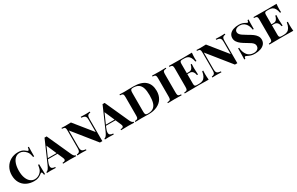

<svg xmlns="http://www.w3.org/2000/svg" viewBox="225 -2140 5686 3673"><g transform="rotate(-30 3067.5 -304.0)"><path d="M530.3 -557.1Q541.5 -547.4 549.8 -547.4Q570.3 -547.4 575.2 -607.9H598.1Q594.2 -547.9 594.2 -397.9H571.3Q560.5 -452.6 550.8 -477.3Q541 -502 521 -525.9Q493.2 -559.1 458 -577.6Q422.9 -596.2 384.3 -596.2Q329.1 -596.2 288.1 -560.8Q247.1 -525.4 224.6 -459Q202.1 -392.6 202.1 -301.8Q202.1 -210.4 227.1 -145Q252 -79.6 294.7 -45.9Q337.4 -12.2 391.1 -12.2Q430.7 -12.2 468.3 -30.5Q505.9 -48.8 532.2 -82Q551.8 -106.9 561 -135.7Q570.3 -164.6 578.1 -220.2H601.1Q601.1 -62.5 605 0H582Q577.1 -60.5 557.1 -60.5Q549.3 -60.5 537.1 -50.8Q500 -20 460 -2.9Q419.9 14.2 364.3 14.2Q269.5 14.2 196.5 -22.7Q123.5 -59.6 82.8 -130.1Q42 -200.7 42 -297.9Q42 -393.1 84 -466.8Q126 -540.5 199 -581.3Q272 -622.1 362.8 -622.1Q402.8 -622.1 432.9 -613.5Q462.9 -605 484.1 -591.6Q505.4 -578.1 530.3 -557.1Z M1292 -20V0Q1245.1 -2.9 1160.6 -2.9Q1053.7 -2.9 1002.9 0V-20Q1036.1 -21.5 1052 -30Q1067.9 -38.6 1067.9 -58.1Q1067.9 -75.7 1054.7 -104L1004.9 -217.8H794.9L783.2 -190.9Q754.9 -126.5 754.9 -87.9Q754.9 -53.2 776.9 -37.8Q798.8 -22.5 841.8 -20V0Q784.7 -2.9 727.1 -2.9Q673.8 -2.9 646 0V-20Q670.9 -24.9 690.9 -50Q710.9 -75.2 733.9 -127.4L945.3 -609.9Q960.9 -608.9 968.3 -608.9Q976.6 -608.9 991.2 -609.9L1229 -84Q1257.8 -21.5 1292 -20ZM900.4 -457 803.7 -237.8H996.1Z M1869.6 -474.1V2Q1860.8 1.5 1843.3 1.5Q1825.2 1.5 1816.4 2L1416.5 -495.1V-133.8Q1416.5 -89.4 1424.3 -67.4Q1432.1 -45.4 1453.6 -34.9Q1475.1 -24.4 1519.5 -20V0Q1475.6 -2.9 1405.3 -2.9Q1350.1 -2.9 1318.4 0V-20Q1351.1 -24.4 1366.7 -34.9Q1382.3 -45.4 1387.9 -67.4Q1393.6 -89.4 1393.6 -133.8V-502Q1393.6 -539.6 1387.9 -556.6Q1382.3 -573.7 1367.2 -580.1Q1352.1 -586.4 1318.4 -587.9V-607.9Q1350.1 -605 1405.3 -605Q1476.6 -605 1527.3 -607.9L1846.7 -211.9V-474.1Q1846.7 -518.6 1838.9 -540.5Q1831.1 -562.5 1809.6 -573Q1788.1 -583.5 1743.7 -587.9V-607.9Q1787.6 -605 1857.4 -605Q1913.6 -605 1944.3 -607.9V-587.9Q1911.6 -583.5 1896.2 -573Q1880.9 -562.5 1875.2 -540.5Q1869.6 -518.6 1869.6 -474.1Z M2573.7 -20V0Q2526.9 -2.9 2442.4 -2.9Q2335.4 -2.9 2284.7 0V-20Q2317.9 -21.5 2333.7 -30Q2349.6 -38.6 2349.6 -58.1Q2349.6 -75.7 2336.4 -104L2286.6 -217.8H2076.7L2064.9 -190.9Q2036.6 -126.5 2036.6 -87.9Q2036.6 -53.2 2058.6 -37.8Q2080.6 -22.5 2123.5 -20V0Q2066.4 -2.9 2008.8 -2.9Q1955.6 -2.9 1927.7 0V-20Q1952.6 -24.9 1972.7 -50Q1992.7 -75.2 2015.6 -127.4L2227.1 -609.9Q2242.7 -608.9 2250 -608.9Q2258.3 -608.9 2272.9 -609.9L2510.7 -84Q2539.6 -21.5 2573.7 -20ZM2182.1 -457 2085.4 -237.8H2277.8Z M3251.5 -312Q3251.5 -217.8 3209.2 -147.5Q3167 -77.1 3086.2 -38.6Q3005.4 0 2893.6 0Q2867.2 0 2828.1 -1.5Q2734.4 -2.9 2735.8 -2.9Q2645 -2.9 2599.6 0V-20Q2633.3 -21.5 2648.4 -27.8Q2663.6 -34.2 2669.2 -51.3Q2674.8 -68.4 2674.8 -106V-502Q2674.8 -540 2669.2 -557.1Q2663.6 -574.2 2648.4 -580.3Q2633.3 -586.4 2599.6 -587.9V-607.9Q2657.7 -604.5 2706.1 -604.5L2733.4 -605L2780.3 -606Q2867.2 -607.9 2902.8 -607.9Q3077.1 -607.9 3164.3 -532.7Q3251.5 -457.5 3251.5 -312ZM2827.6 -503.9V-104Q2827.6 -67.9 2832.5 -50Q2837.4 -32.2 2850.6 -25.1Q2863.8 -18.1 2890.6 -18.1Q2967.8 -18.1 3011.7 -50.8Q3055.7 -83.5 3073.7 -146.5Q3091.8 -209.5 3091.8 -308.1Q3091.8 -405.3 3072.3 -466.8Q3052.7 -528.3 3008.5 -559.1Q2964.4 -589.8 2889.6 -589.8Q2863.3 -589.8 2850.3 -582.8Q2837.4 -575.7 2832.5 -557.9Q2827.6 -540 2827.6 -503.9Z M3546.9 -502V-106Q3546.9 -68.4 3552.5 -51.3Q3558.1 -34.2 3573.2 -27.8Q3588.4 -21.5 3622.1 -20V0Q3570.3 -2.9 3473.6 -2.9Q3368.2 -2.9 3318.8 0V-20Q3352.5 -21.5 3367.7 -27.8Q3382.8 -34.2 3388.4 -51.3Q3394 -68.4 3394 -106V-502Q3394 -539.6 3388.4 -556.6Q3382.8 -573.7 3367.7 -580.1Q3352.5 -586.4 3318.8 -587.9V-607.9Q3367.7 -605 3473.6 -605Q3570.3 -605 3622.1 -607.9V-587.9Q3587.9 -586.4 3573 -580.1Q3558.1 -573.7 3552.5 -556.9Q3546.9 -540 3546.9 -502Z M4219.2 0Q4154.3 -2.9 4000.5 -2.9Q3794.4 -2.9 3690.4 0V-20Q3724.1 -21.5 3739.3 -27.8Q3754.4 -34.2 3760 -51.3Q3765.6 -68.4 3765.6 -106V-502Q3765.6 -539.6 3760 -556.6Q3754.4 -573.7 3739.3 -580.1Q3724.1 -586.4 3690.4 -587.9V-607.9Q3794.4 -605 4000.5 -605Q4140.6 -605 4199.2 -607.9Q4192.4 -541 4192.4 -487.8Q4192.4 -448.7 4195.3 -425.8H4172.4Q4162.1 -484.4 4142.1 -519.3Q4122.1 -554.2 4091.8 -569.6Q4061.5 -585 4018.6 -585H3981.4Q3955.6 -585 3942.6 -580.3Q3929.7 -575.7 3924.1 -562Q3918.5 -548.3 3918.5 -520V-315.9H3965.3Q4012.2 -315.9 4035.4 -348.4Q4058.6 -380.9 4066.4 -423.8H4089.4Q4085.9 -384.8 4085.9 -346.2L4086.4 -306.2Q4086.4 -261.2 4092.3 -188H4069.3Q4062.5 -235.4 4037.8 -265.6Q4013.2 -295.9 3965.3 -295.9H3918.5V-87.9Q3918.5 -59.6 3924.1 -45.9Q3929.7 -32.2 3942.6 -27.6Q3955.6 -22.9 3981.4 -22.9H4024.4Q4071.8 -22.9 4105 -40.3Q4138.2 -57.6 4159.9 -96.9Q4181.6 -136.2 4192.4 -202.1H4215.3Q4212.4 -174.3 4212.4 -129.9Q4212.4 -72.3 4219.2 0Z M4851.6 -474.1V2Q4842.8 1.5 4825.2 1.5Q4807.1 1.5 4798.3 2L4398.4 -495.1V-133.8Q4398.4 -89.4 4406.2 -67.4Q4414.1 -45.4 4435.5 -34.9Q4457 -24.4 4501.5 -20V0Q4457.5 -2.9 4387.2 -2.9Q4332 -2.9 4300.3 0V-20Q4333 -24.4 4348.6 -34.9Q4364.3 -45.4 4369.9 -67.4Q4375.5 -89.4 4375.5 -133.8V-502Q4375.5 -539.6 4369.9 -556.6Q4364.3 -573.7 4349.1 -580.1Q4334 -586.4 4300.3 -587.9V-607.9Q4332 -605 4387.2 -605Q4458.5 -605 4509.3 -607.9L4828.6 -211.9V-474.1Q4828.6 -518.6 4820.8 -540.5Q4813 -562.5 4791.5 -573Q4770 -583.5 4725.6 -587.9V-607.9Q4769.5 -605 4839.4 -605Q4895.5 -605 4926.3 -607.9V-587.9Q4893.6 -583.5 4878.2 -573Q4862.8 -562.5 4857.2 -540.5Q4851.6 -518.6 4851.6 -474.1Z M5377 -585Q5400.9 -570.8 5410.6 -570.8Q5419.9 -570.8 5424.6 -581.5Q5429.2 -592.3 5432.6 -615.2H5455.6Q5450.7 -555.2 5450.7 -407.2H5427.7Q5417 -497.1 5369.9 -548.6Q5322.8 -600.1 5247.1 -600.1Q5214.4 -600.1 5189 -590.1Q5163.6 -580.1 5149.7 -562.3Q5135.7 -544.4 5135.7 -521.5Q5135.7 -494.1 5152.1 -471.9Q5168.5 -449.7 5195.3 -430.9Q5222.2 -412.1 5272.5 -381.8L5296.9 -367.2Q5356.9 -333 5395 -305.2Q5433.1 -277.3 5458 -240.2Q5482.9 -203.1 5482.9 -155.8Q5482.9 -101.1 5451.2 -62.7Q5419.4 -24.4 5363.5 -5.1Q5307.6 14.2 5235.8 14.2Q5188 14.2 5153.3 3.7Q5118.7 -6.8 5081.5 -24.9Q5057.1 -37.1 5046.9 -37.1Q5037.6 -37.1 5032.7 -26.6Q5027.8 -16.1 5024.9 6.8H5002Q5005.9 -48.3 5005.9 -236.8H5028.8Q5036.1 -130.4 5086.4 -69.6Q5136.7 -8.8 5228.5 -8.8Q5257.3 -8.8 5282.7 -18.3Q5308.1 -27.8 5324 -48.6Q5339.8 -69.3 5339.8 -100.6Q5339.8 -128.4 5324.7 -150.4Q5309.6 -172.4 5281.2 -192.4Q5252.9 -212.4 5202.1 -241.7Q5140.6 -276.9 5099.4 -307.4Q5058.1 -337.9 5032.5 -376Q5006.8 -414.1 5006.8 -460Q5006.8 -512.7 5036.9 -549.1Q5066.9 -585.4 5118.9 -603.8Q5170.9 -622.1 5236.8 -622.1Q5282.7 -622.1 5315.4 -611.8Q5348.1 -601.6 5377 -585Z M6088.4 0Q6023.4 -2.9 5869.6 -2.9Q5663.6 -2.9 5559.6 0V-20Q5593.3 -21.5 5608.4 -27.8Q5623.5 -34.2 5629.2 -51.3Q5634.8 -68.4 5634.8 -106V-502Q5634.8 -539.6 5629.2 -556.6Q5623.5 -573.7 5608.4 -580.1Q5593.3 -586.4 5559.6 -587.9V-607.9Q5663.6 -605 5869.6 -605Q6009.8 -605 6068.4 -607.9Q6061.5 -541 6061.5 -487.8Q6061.5 -448.7 6064.5 -425.8H6041.5Q6031.2 -484.4 6011.2 -519.3Q5991.2 -554.2 5960.9 -569.6Q5930.7 -585 5887.7 -585H5850.6Q5824.7 -585 5811.8 -580.3Q5798.8 -575.7 5793.2 -562Q5787.6 -548.3 5787.6 -520V-315.9H5834.5Q5881.3 -315.9 5904.5 -348.4Q5927.7 -380.9 5935.5 -423.8H5958.5Q5955.1 -384.8 5955.1 -346.2L5955.6 -306.2Q5955.6 -261.2 5961.4 -188H5938.5Q5931.6 -235.4 5907 -265.6Q5882.3 -295.9 5834.5 -295.9H5787.6V-87.9Q5787.6 -59.6 5793.2 -45.9Q5798.8 -32.2 5811.8 -27.6Q5824.7 -22.9 5850.6 -22.9H5893.6Q5940.9 -22.9 5974.1 -40.3Q6007.3 -57.6 6029.1 -96.9Q6050.8 -136.2 6061.5 -202.1H6084.5Q6081.5 -174.3 6081.5 -129.9Q6081.5 -72.3 6088.4 0Z"/></g></svg>

Font: TypoPRO Playfair Display SC
Style: Bold
Weight: 700
Designer: Claus Eggers Sørensen
Foundry: Claus Eggers Sørensen
Version: Version 1.004;PS 001.004;hotconv 1.0.70;makeotf.lib2.5.58329